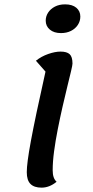

<svg xmlns="http://www.w3.org/2000/svg" viewBox="-20 -837 428 882"><path d="M171 25Q137 25 120 8Q103 -9 103 -46Q103 -66 107.5 -101Q112 -136 122 -190Q132 -244 148.5 -322.5Q165 -401 189 -508L145 -558Q170 -578 201.5 -589Q233 -600 258 -600Q287 -600 300 -588Q313 -576 313 -545Q313 -538 306.5 -510.5Q300 -483 289.5 -440.5Q279 -398 267.5 -347.5Q256 -297 245.5 -244Q235 -191 228.5 -142.5Q222 -94 222 -55Q222 -36 226.5 -23Q231 -10 240 -2Q207 25 171 25ZM260 -685Q228 -685 209 -701Q190 -717 190 -742Q190 -762 201 -779Q212 -796 232 -806.5Q252 -817 279 -817Q312 -817 330.5 -801.5Q349 -786 349 -761Q349 -740 337.5 -722.5Q326 -705 306 -695Q286 -685 260 -685Z"/></svg>

Font: Lemonada
Style: Regular
Weight: 400
Designer: Mohamed Gaber (Arabic), Eduardo Tunni (Latin)
Foundry: Kief Type Foundry
Version: Version 4.005